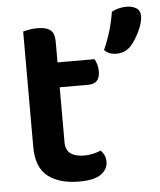

<svg xmlns="http://www.w3.org/2000/svg" viewBox="-50 -704 636 761"><g transform="rotate(-5 268.0 -323.0)"><path d="M190 -147Q190 -115 209.5 -101Q229 -87 264 -87Q281 -87 298.5 -91Q316 -95 330 -101Q338 -93 343.5 -81.5Q349 -70 349 -55Q349 -25 322 -5.5Q295 14 235 14Q156 14 110.5 -21.5Q65 -57 65 -139V-598Q73 -600 88.5 -603Q104 -606 122 -606Q157 -606 173.5 -593Q190 -580 190 -547V-464H337Q342 -456 346 -443Q350 -430 350 -415Q350 -389 338 -377Q326 -365 306 -365H190ZM485 -504Q472 -490 457.5 -484Q443 -478 426 -478Q395 -478 378 -497Q395 -535 406 -573Q417 -611 422 -645Q434 -652 449.5 -656Q465 -660 481 -660Q505 -660 520.5 -650Q536 -640 536 -618Q536 -606 531.5 -590Q527 -574 519.5 -558.5Q512 -543 503 -528.5Q494 -514 485 -504Z"/></g></svg>

Font: Baloo Bhaina 2 SemiBold
Style: Regular
Weight: 600
Designer: Yesha Goshar, Manish Minz, Shuchita Grover and Ek Type
Foundry: Ek Type
Version: Version 1.640;hotconv 1.0.111;makeotfexe 2.5.65597; ttfautoh